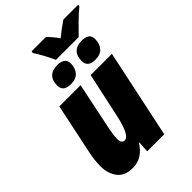

<svg xmlns="http://www.w3.org/2000/svg" viewBox="-260 -1009 1131 1131"><g transform="rotate(-45 305.5 -444.0)"><path d="M478 -761Q501 -785 539.5 -823Q578 -861 610 -887L611 -898H488Q448 -872 398 -831Q374 -867 342 -898H223L221 -886Q240 -857 258.5 -822.5Q277 -788 289 -761ZM539 -684Q539 -713 521 -723.5Q503 -734 478 -734Q391 -734 391 -648Q391 -597 455 -597Q497 -597 518 -621.5Q539 -646 539 -684ZM336 -684Q336 -712 317.5 -723Q299 -734 274 -734Q187 -734 187 -648Q187 -597 251 -597Q294 -597 315 -621.5Q336 -646 336 -684ZM289 -70H292L288 0H430L547 -553H370L310 -276Q281 -139 240 -139Q214 -139 214 -177Q214 -192 217 -212.5Q220 -233 223 -250L286 -553H109L41 -230Q31 -178 31 -132Q31 -71 62 -30.5Q93 10 160 10Q240 10 289 -70Z"/></g></svg>

Font: Noto Sans Display SemiCondensed Black
Style: Italic
Weight: 900
Width: 4
Designer: Monotype Design team
Foundry: Monotype Imaging Inc.
Version: 1.000